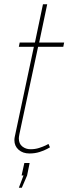

<svg xmlns="http://www.w3.org/2000/svg" viewBox="-20 -720 323 907"><path d="M48 -58Q48 -62 48.5 -66.5Q49 -71 50 -75L140 -499H69L73 -519H145L183 -700H203L165 -519H283L279 -499H160L80 -126Q74 -98 71.5 -85.5Q69 -73 69 -66Q69 -41 85.5 -28Q102 -15 124 -15Q146 -15 164.5 -21Q183 -27 195.5 -33Q208 -39 209 -40L216 -24Q216 -24 202.5 -16.5Q189 -9 167 -2Q145 5 119 5Q88 5 68 -12.5Q48 -30 48 -58ZM69 167 91 109H82L95 50H120L108 109L83 167Z"/></svg>

Font: Raleway Thin Thin
Style: Italic
Weight: 250
Italic angle: -12°
Version: Version 4.026